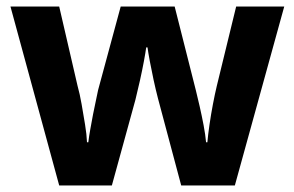

<svg xmlns="http://www.w3.org/2000/svg" viewBox="-20 -567 900 587"><path d="M463 -266Q456 -293 449.5 -323Q443 -353 438 -380Q433 -407 431 -422H427Q425 -407 420 -380Q415 -353 408 -321.5Q401 -290 394 -262L322 0H161L12 -547H161L217 -305Q224 -280 229.5 -248.5Q235 -217 240 -186.5Q245 -156 246 -132H250Q252 -149 256 -171.5Q260 -194 264.5 -217.5Q269 -241 273.5 -261Q278 -281 280 -292L349 -547H514L579 -290Q584 -270 590.5 -241.5Q597 -213 602.5 -184Q608 -155 610 -132H614Q616 -155 620.5 -186Q625 -217 631 -248.5Q637 -280 643 -305L702 -547H849L698 0H534Z"/></svg>

Font: Noto Sans Syriac Eastern
Style: Bold
Weight: 700
Designer: Patrick Giasson and the Monotype Design Team
Foundry: Monotype Imaging Inc.
Version: Version 3.001